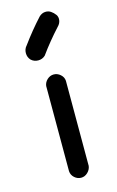

<svg xmlns="http://www.w3.org/2000/svg" viewBox="-110 -745 483 791"><g transform="rotate(-15 131.0 -349.0)"><path d="M92.8 -402.3Q94.7 -418 106.9 -429.2Q119.1 -440.4 134.8 -440.4Q150.4 -440.4 163.1 -429.2Q175.8 -418 176.8 -402.3V-39.1Q174.8 -23.4 162.6 -11.7Q150.4 0 134.8 0Q119.1 0 106.4 -11.2Q93.8 -22.5 92.8 -39.1ZM141.6 -686.5Q153.3 -697.3 167 -698.2Q180.7 -699.2 191.4 -691.9Q202.1 -684.6 209.5 -674.3Q216.8 -664.1 214.8 -650.4Q212.9 -636.7 202.1 -626Q157.2 -577.1 119.1 -524.4Q106.4 -512.7 88.9 -512.7Q71.3 -512.7 58.6 -524.4Q46.9 -537.1 46.9 -554.7Q46.9 -572.3 58.6 -585Q97.7 -638.7 141.6 -686.5Z"/></g></svg>

Font: sage sans
Style: Regular
Weight: 400
Version: Version 001.032